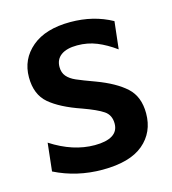

<svg xmlns="http://www.w3.org/2000/svg" viewBox="-84 -576 588 656"><g transform="rotate(-15 210.0 -248.0)"><path d="M31 -29 42 -128Q119 -78 196 -78Q237 -78 258.5 -91.5Q280 -105 280 -132Q280 -162 258 -177Q236 -192 186 -210Q113 -235 75.5 -267Q38 -299 38 -360Q38 -424 86.5 -465Q135 -506 223 -506Q305 -506 370 -470L359 -373Q326 -397 294 -410Q262 -423 225 -423Q188 -423 168 -408.5Q148 -394 148 -367Q148 -347 159 -334Q170 -321 190.5 -312Q211 -303 255 -287Q322 -262 357.5 -229.5Q393 -197 393 -138Q393 -71 345 -30.5Q297 10 200 10Q109 10 31 -29Z"/></g></svg>

Font: Cabin SemiBold
Style: Regular
Weight: 600
Designer: Pablo Impallari
Foundry: Pablo Impallari. http://www.impallari.com Igino Marini. http://www.ikern.com
Version: Version 2.001